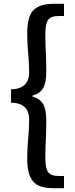

<svg xmlns="http://www.w3.org/2000/svg" viewBox="-20 -817 396 1008"><path d="M259 171Q213 171 183 157.5Q153 144 138 110.5Q123 77 123 18Q123 -23 125.5 -56.5Q128 -90 130.5 -122Q133 -154 133 -191Q133 -213 125 -232.5Q117 -252 96.5 -264.5Q76 -277 38 -278V-348Q76 -349 96.5 -362Q117 -375 125 -394Q133 -413 133 -434Q133 -472 130.5 -504Q128 -536 125.5 -569.5Q123 -603 123 -643Q123 -732 156.5 -764.5Q190 -797 259 -797H316V-733H289Q246 -733 232 -711.5Q218 -690 218 -638Q218 -588 220.5 -542Q223 -496 223 -440Q223 -383 206 -354Q189 -325 150 -315V-310Q189 -300 206 -271Q223 -242 223 -185Q223 -130 220.5 -83.5Q218 -37 218 12Q218 64 232 85.5Q246 107 289 107H316V171Z"/></svg>

Font: Noto Sans KR Thin Medium
Style: Regular
Weight: 500
Version: Version 2.004-H2;hotconv 1.0.118;makeotfexe 2.5.65603